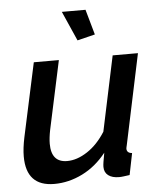

<svg xmlns="http://www.w3.org/2000/svg" viewBox="-53 -776 692 832"><g transform="rotate(-5 293.0 -360.0)"><path d="M150 10Q28 10 28 -120Q28 -138 30.5 -158.5Q33 -179 38 -203L107 -523H216L152 -225Q145 -190 145 -165Q145 -84 214 -84Q257 -84 302 -113.5Q347 -143 381 -197L450 -523H560L477 -130Q476 -125 475 -121.5Q474 -118 474 -115Q474 -96 497 -94L478 0Q463 2 452 3.5Q441 5 432 5Q402 5 385 -8Q368 -21 368 -45Q368 -53 370 -66Q372 -79 377 -106Q332 -49 272.5 -19.5Q213 10 150 10ZM247 -730H350L381 -620L304 -601Z"/></g></svg>

Font: Raleway SemiBold
Style: Italic
Weight: 600
Italic angle: -12°
Designer: Matt McInerney, Pablo Impallari, Rodrigo Fuenzalida
Foundry: Matt McInerney, Pablo Impallari, Rodrigo Fuenzalida
Version: Version 4.026